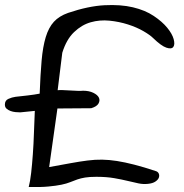

<svg xmlns="http://www.w3.org/2000/svg" viewBox="-46 -751 740 771"><path d="M-26.4 -331.1Q-26.4 -347.7 -12.2 -354Q2 -360.4 16.6 -362.3Q36.1 -364.3 64.9 -367.7Q93.8 -371.1 113.3 -375Q116.2 -452.1 121.1 -507.8Q126 -563.5 137.7 -602.1Q149.4 -640.6 170.4 -663.6Q191.4 -686.5 227.5 -699.2Q308.6 -726.6 373.5 -730Q438.5 -733.4 487.8 -721.7Q537.1 -710 571.3 -687Q605.5 -664.1 625.5 -639.6Q645.5 -615.2 651.4 -593.8Q657.2 -572.3 649.9 -562.5Q642.6 -552.7 622.1 -559.6Q601.6 -566.4 568.4 -598.6Q556.6 -610.4 529.8 -626Q502.9 -641.6 467.8 -652.8Q432.6 -664.1 393.6 -668Q354.5 -671.9 318.4 -661.6Q282.2 -651.4 251.5 -622.1Q220.7 -592.8 204.1 -539.1L185.5 -388.7Q191.4 -389.6 205.6 -389.2Q219.7 -388.7 235.8 -387.7Q252 -386.7 266.1 -386.2Q280.3 -385.7 287.1 -386.7Q311.5 -386.7 328.6 -378.4Q345.7 -370.1 351.1 -358.9Q356.4 -347.7 349.6 -335.4Q342.8 -323.2 320.3 -316.4L184.6 -315.4L151.4 -80.1Q200.2 -88.9 237.3 -95.7Q274.4 -102.5 305.2 -106.4Q335.9 -110.4 364.3 -109.9Q392.6 -109.4 423.8 -104.5Q455.1 -99.6 493.2 -89.8Q531.2 -80.1 581.1 -63.5Q588.9 -60.5 591.8 -53.2Q594.7 -45.9 591.8 -37.6Q588.9 -29.3 578.1 -22Q567.4 -14.6 547.9 -12.7Q529.3 -10.7 510.3 -14.6Q491.2 -18.6 467.3 -24.4Q443.4 -30.3 412.6 -35.6Q381.8 -41 340.8 -41Q313.5 -41 295.9 -38.1Q278.3 -35.2 264.2 -30.3Q250 -25.4 235.8 -19.5Q221.7 -13.7 200.7 -9.3Q179.7 -4.9 148.4 -2Q117.2 1 69.3 0Q75.2 -22.5 79.1 -56.6Q83 -90.8 85.9 -131.8Q88.9 -172.9 90.3 -217.3Q91.8 -261.7 93.8 -305.7L35.2 -299.8Q27.3 -299.8 16.6 -300.8Q5.9 -301.8 -3.4 -305.2Q-12.7 -308.6 -19.5 -314.5Q-26.4 -320.3 -26.4 -331.1Z"/></svg>

Font: Architects Daughter-petzku
Style: Regular
Weight: 400
Designer: Kimberly Geswein
Foundry: Kimberly Geswein
Version: Version 1.000 2010 initial release